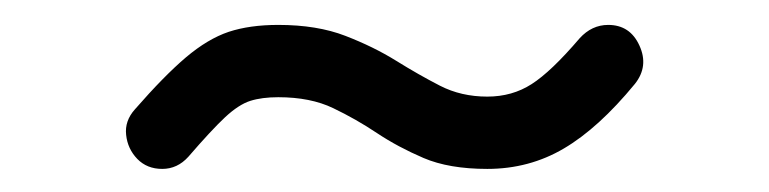

<svg xmlns="http://www.w3.org/2000/svg" viewBox="-20 -402 633 158"><path d="M135 -273Q126 -263 113.5 -263Q101 -263 93 -271.2Q85 -279.5 83.8 -291Q82.5 -302.5 91 -312Q115 -339.5 133 -354.8Q151 -370 168.2 -375.8Q185.5 -381.5 209 -381.5Q241 -381.5 264.2 -372.5Q287.5 -363.5 306 -352Q324.5 -340.5 342 -331.5Q359.5 -322.5 381 -322.5Q401.5 -322.5 417.5 -332.8Q433.5 -343 457 -370.5Q467 -381.5 480.5 -381.5Q498.5 -381.5 506.2 -364.5Q514 -347.5 502.5 -333Q472.5 -296.5 444 -279.8Q415.5 -263 381 -263Q349.5 -263 328.5 -272Q307.5 -281 290.2 -292.5Q273 -304 254.2 -313Q235.5 -322 209 -322Q195.5 -322 186 -319Q176.5 -316 165.2 -305.5Q154 -295 135 -273Z"/></svg>

Font: Jura Light SemiBold
Style: Regular
Weight: 600
Version: Version 5.106